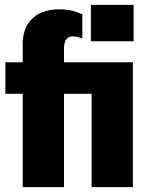

<svg xmlns="http://www.w3.org/2000/svg" viewBox="-20 -766 640 786"><path d="M73 0V-382H2V-511H73V-583Q73 -635 93.5 -667Q114 -699 147.5 -713.5Q181 -728 221 -728Q249 -728 273.5 -722.5Q298 -717 317 -707V-608Q306 -613 295.5 -615Q285 -617 277 -617Q267 -617 259 -612Q251 -607 246.5 -596Q242 -585 242 -566V-511H524V0H355V-382H242V0ZM352 -597V-746H527V-597Z"/></svg>

Font: Chivo Mono ExtraBold
Style: Regular
Weight: 800
Monospace: yes
Designer: Hector Gatti
Foundry: Omnibus-Type
Version: Version 1.008